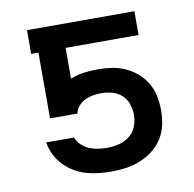

<svg xmlns="http://www.w3.org/2000/svg" viewBox="-66 -597 682 676"><g transform="rotate(-10 275.0 -259.0)"><path d="M278 12Q244 12 209.5 5.5Q175 -1 145.5 -19Q116 -37 96 -66Q76 -95 71 -129H170Q176 -114 188 -102.5Q200 -91 215 -84.5Q230 -78 246 -75.5Q262 -73 278 -73Q300 -73 321 -78Q342 -83 359 -96Q376 -109 384 -129Q392 -149 392 -171Q392 -190 386 -209Q380 -228 365.5 -241.5Q351 -255 331.5 -260.5Q312 -266 292 -266Q277 -266 262 -263.5Q247 -261 233.5 -254.5Q220 -248 210 -236.5Q200 -225 197 -210H99V-445H73V-530H457V-445H196V-335Q219 -344 243.5 -347.5Q268 -351 292 -351Q318 -351 343 -347.5Q368 -344 391.5 -333.5Q415 -323 434 -306.5Q453 -290 466 -268Q479 -246 484 -221Q489 -196 489 -170Q489 -144 483.5 -118Q478 -92 463.5 -69.5Q449 -47 428 -31Q407 -15 382 -5Q357 5 331 8.5Q305 12 278 12Z"/></g></svg>

Font: Lode Dark
Style: Bold
Weight: 700
Monospace: yes
Designer: Belleve Invis
Foundry: Belleve Invis
Version: Version 29.2.0; ttfautohint (v1.8.3)